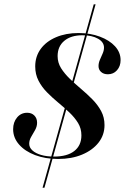

<svg xmlns="http://www.w3.org/2000/svg" viewBox="-20 -738 588 905"><path d="M254 11.3Q193.5 11.3 145.6 -6.9Q97.6 -25 69.8 -56.9Q41.9 -88.7 41.9 -129Q41.9 -162.1 60.5 -184.3Q79 -206.5 108.1 -206.5Q129 -206.5 141.9 -193.5Q154.8 -180.6 154.8 -159.7Q154.8 -141.9 145.6 -125.4Q136.3 -108.9 127 -93.1Q117.7 -77.4 117.7 -60.5Q117.7 -42.7 132.7 -29Q147.6 -15.3 173.8 -7.7Q200 0 234.7 0Q296.8 0 330.2 -26.2Q363.7 -52.4 363.7 -100Q363.7 -132.3 348 -158.1Q332.3 -183.9 307.3 -207.7Q282.3 -231.5 254.4 -254.4Q226.6 -277.4 201.6 -302.8Q176.6 -328.2 161.3 -358.1Q146 -387.9 146 -425Q146 -471.8 171.8 -507.3Q197.6 -542.7 244 -562.5Q290.3 -582.3 350 -582.3Q405.6 -582.3 450.8 -565.3Q496 -548.4 522.2 -519.8Q548.4 -491.1 548.4 -454.8Q548.4 -425.8 531.5 -406.9Q514.5 -387.9 488.7 -387.9Q468.5 -387.9 456.5 -398.8Q444.4 -409.7 444.4 -426.6Q444.4 -441.1 450.8 -456Q457.3 -471 463.7 -485.5Q470.2 -500 470.2 -513.7Q470.2 -539.5 441.9 -555.6Q413.7 -571.8 368.5 -571.8Q314.5 -571.8 283.1 -545.6Q251.6 -519.4 251.6 -473.4Q251.6 -442.7 267.7 -416.9Q283.9 -391.1 308.9 -366.9Q333.9 -342.7 362.1 -319Q390.3 -295.2 415.7 -269.4Q441.1 -243.5 456.9 -214.1Q472.6 -184.7 472.6 -148.4Q472.6 -101.6 444.4 -65.7Q416.1 -29.8 366.9 -9.3Q317.7 11.3 254 11.3ZM180.6 146.8 421.8 -717.7H430.6L189.5 146.8Z"/></svg>

Font: Playfair 144pt
Style: Bold Italic
Weight: 700
Italic angle: -15.6°
Designer: Claus Eggers Sørensen
Foundry: Claus Eggers Sørensen
Version: Version 2.203